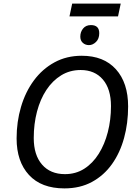

<svg xmlns="http://www.w3.org/2000/svg" viewBox="-20 -1034 761 1064"><path d="M365 -943 380 -1014H649L634 -943ZM473 -784Q453 -784 439 -796.5Q425 -809 425 -831Q425 -857 440.5 -876Q456 -895 484 -895Q530 -895 530 -850Q530 -819 512 -801.5Q494 -784 473 -784ZM337 10Q209 10 140.5 -64.5Q72 -139 72 -267Q72 -359 96.5 -442Q121 -525 168 -588.5Q215 -652 282 -688.5Q349 -725 433 -725Q555 -725 622.5 -650Q690 -575 690 -444Q690 -351 667.5 -269Q645 -187 600.5 -124.5Q556 -62 490 -26Q424 10 337 10ZM340 -69Q400 -69 447 -99Q494 -129 527 -181.5Q560 -234 577.5 -302Q595 -370 595 -446Q595 -541 550 -593.5Q505 -646 427 -646Q367 -646 319 -616.5Q271 -587 237 -535.5Q203 -484 185 -415.5Q167 -347 167 -269Q167 -175 213 -122Q259 -69 340 -69Z"/></svg>

Font: Noto Sans
Style: Italic
Weight: 400
Italic angle: -12°
Designer: Monotype Design Team
Foundry: Monotype Imaging Inc.
Version: Version 2.013; ttfautohint (v1.8.4.7-5d5b)